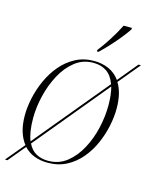

<svg xmlns="http://www.w3.org/2000/svg" viewBox="-121 -837 778 967"><g transform="rotate(15 268.5 -353.0)"><path d="M-1 50 80 -47Q60 -72 49 -108Q38 -144 38 -191Q38 -234 48.5 -282.5Q59 -331 80 -377.5Q101 -424 133 -462Q165 -500 208 -523Q251 -546 305 -546Q346 -546 381 -531Q416 -516 440 -483L525 -586H538L445 -474Q460 -450 468 -417.5Q476 -385 476 -342Q476 -300 466 -252Q456 -204 435.5 -157.5Q415 -111 383 -73Q351 -35 308 -12.5Q265 10 210 10Q172 10 140.5 -2Q109 -14 86 -39L12 50ZM82 -188Q82 -116 100 -72L417 -455Q402 -497 373.5 -516.5Q345 -536 304 -536Q250 -536 208.5 -503.5Q167 -471 139 -418.5Q111 -366 96.5 -305.5Q82 -245 82 -188ZM210 0Q266 0 307.5 -33Q349 -66 377 -118.5Q405 -171 418.5 -231.5Q432 -292 432 -347Q432 -404 421 -444L105 -62Q121 -29 148 -14.5Q175 0 210 0ZM306 -604Q331 -636 356.5 -676Q382 -716 402 -756H445V-748Q431 -727 409 -699.5Q387 -672 361.5 -644.5Q336 -617 314 -596H305Z"/></g></svg>

Font: Noto Serif Display ExtraLight
Style: Italic
Weight: 200
Italic angle: -12°
Designer: Monotype Design Team
Foundry: Monotype Imaging Inc.
Version: Version 2.009